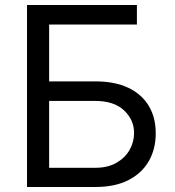

<svg xmlns="http://www.w3.org/2000/svg" viewBox="-20 -747 699 767"><path d="M87.9 0V-727.1H526.9V-648.9H176.3V-421.9H360.8Q439 -421.9 492.7 -396.2Q546.4 -370.6 574.2 -324.2Q602.1 -277.8 602.1 -214.4Q602.1 -151.4 574.2 -103Q546.4 -54.7 492.7 -27.3Q439 0 360.8 0ZM176.3 -76.7H360.8Q410.6 -76.7 445.3 -96.7Q480 -116.7 497.8 -148.4Q515.6 -180.2 515.6 -215.8Q515.6 -268.1 475.6 -305.9Q435.5 -343.8 360.8 -343.8H176.3Z"/></svg>

Font: Sahel VF Regular
Style: Regular
Weight: 400
Foundry: Saber Rastikerdar (saber.rastikerdar@gmail.com)
Version: Version 3.4.0